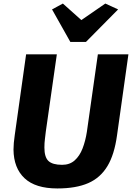

<svg xmlns="http://www.w3.org/2000/svg" viewBox="-20 -1053 743 1081"><path d="M303 8Q179.5 8 118.2 -49.5Q57 -107 56 -211Q56 -228.5 57.8 -248.8Q59.5 -269 63 -292L127 -747H300L238 -313Q236 -293.5 233 -271.2Q230 -249 230 -222Q230 -168 253 -146.5Q276 -125 330 -125Q372.5 -125 400.5 -150Q428.5 -175 444.8 -217Q461 -259 469 -310L531 -747H703L639 -292Q624 -182.5 585 -118Q545.5 -52 476.8 -22Q408 8 303 8ZM376 -817 273 -1000 334 -1033 438 -940 573 -1033 645 -1000 464 -817Z"/></svg>

Font: Merriweather Sans ExtraBold
Style: Italic
Weight: 800
Italic angle: -7.5°
Designer: Eben Sorkin
Foundry: Eben Sorkin
Version: Version 2.001; ttfautohint (v1.8.3)